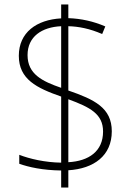

<svg xmlns="http://www.w3.org/2000/svg" viewBox="-20 -779 610 857"><path d="M253 -18V58H285V-19C399 -26 479 -84 479 -193C479 -298 401 -335 285 -375V-662C330 -661 382 -651 436 -627L450 -661C397 -684 342 -696 285 -698V-759H253V-697C143 -691 64 -634 64 -530C64 -425 144 -386 253 -348V-53C181 -54 112 -70 66 -88V-48C108 -33 171 -19 253 -18ZM253 -662V-387C169 -416 103 -448 103 -533C103 -616 167 -658 253 -662ZM285 -55V-336C383 -300 440 -270 440 -192C440 -104 377 -60 285 -55Z"/></svg>

Font: Noto Sans Sinhala UI ExtraLight
Style: Regular
Weight: 200
Designer: Jelle Bosma - Monotype Design Team
Foundry: Monotype Imaging Inc.
Version: Version 2.006